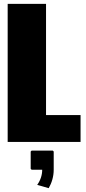

<svg xmlns="http://www.w3.org/2000/svg" viewBox="-20 -740 450 1001"><path d="M174 224 234 241C250 213 260 180 260 145V50L255 45H145L140 50V140L145 145H200C200 173 191 200 174 224ZM20 -720V0H400V-140H220V-720Z"/></svg>

Font: MikodacsPCS
Style: Regular
Weight: 900
Designer: gluk (gluksza@wp.pl)
Foundry: gluk (gluksza@wp.pl)
Version: Version 0.27